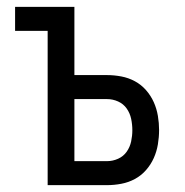

<svg xmlns="http://www.w3.org/2000/svg" viewBox="-20 -540 540 560"><path d="M119 0V-450H24V-520H197V-321H292Q313 -321 334 -317Q355 -313 373.5 -303Q392 -293 406 -277Q420 -261 428.5 -242Q437 -223 440.5 -202Q444 -181 444 -161Q444 -140 440.5 -119Q437 -98 428.5 -79Q420 -60 406 -44Q392 -28 373.5 -18Q355 -8 334 -4Q313 0 292 0ZM197 -70H292Q309 -70 324.5 -77Q340 -84 349.5 -97.5Q359 -111 362.5 -127.5Q366 -144 366 -160Q366 -177 362.5 -193.5Q359 -210 349.5 -223.5Q340 -237 324.5 -244Q309 -251 292 -251H197Z"/></svg>

Font: Iosevka Custom
Style: Regular
Weight: 400
Monospace: yes
Designer: Belleve Invis
Foundry: Belleve Invis
Version: Version 32.5.0; ttfautohint (v1.8.4)